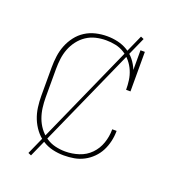

<svg xmlns="http://www.w3.org/2000/svg" viewBox="-120 -678 741 826"><g transform="rotate(20 250.0 -265.0)"><path d="M247 8Q221 8 195.5 2Q170 -4 148.5 -18Q127 -32 111 -53Q95 -74 85.5 -98Q76 -122 72.5 -148Q69 -174 69 -200V-330Q69 -356 72.5 -382Q76 -408 85.5 -432Q95 -456 111 -477Q127 -498 149 -512Q171 -526 196.5 -532Q222 -538 248 -538Q273 -538 297 -532.5Q321 -527 342 -514.5Q363 -502 378.5 -482.5Q394 -463 403 -440V-530H423V-349H403Q403 -371 400 -392.5Q397 -414 388.5 -434Q380 -454 366 -471Q352 -488 333.5 -499.5Q315 -511 293.5 -515.5Q272 -520 250 -520Q250 -520 250 -520Q250 -520 250 -520Q226 -520 203 -514.5Q180 -509 160.5 -496Q141 -483 126.5 -464Q112 -445 103.5 -423Q95 -401 92 -377.5Q89 -354 89 -330V-200Q89 -177 92 -153.5Q95 -130 103 -108Q111 -86 125 -67Q139 -48 158.5 -34.5Q178 -21 201 -15.5Q224 -10 247 -10Q279 -10 309.5 -20Q340 -30 362 -52.5Q384 -75 394.5 -105.5Q405 -136 405 -167Q405 -168 405 -168Q405 -168 405 -169H425Q425 -168 425 -167.5Q425 -167 425 -167Q425 -144 419.5 -120.5Q414 -97 403.5 -76.5Q393 -56 376 -39Q359 -22 338 -11Q317 0 294 4Q271 8 247 8ZM115 56 101 50 385 -586 399 -580Z"/></g></svg>

Font: Iosevka Slab Thin
Style: Regular
Weight: 100
Monospace: yes
Designer: Belleve Invis
Foundry: Belleve Invis
Version: Version 11.1.0; ttfautohint (v1.8.3)